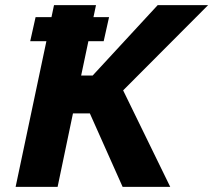

<svg xmlns="http://www.w3.org/2000/svg" viewBox="-20 -730 833 750"><path d="M98 -569 119 -663H406L385 -569ZM41 0 191 -710H355L297 -435H342L596 -710H793L461 -377L645 0H459L331 -287H265L205 0Z"/></svg>

Font: Raleway ExtraBold
Style: Italic
Weight: 800
Italic angle: -12°
Designer: Matt McInerney, Pablo Impallari, Rodrigo Fuenzalida
Foundry: Matt McInerney, Pablo Impallari, Rodrigo Fuenzalida
Version: Version 4.026